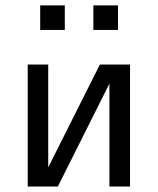

<svg xmlns="http://www.w3.org/2000/svg" viewBox="-20 -680 577 700"><path d="M81.1 0V-444.8H155.8V-69.8L344.2 -444.8H454.1V0H378.9V-375L190.9 0ZM126.5 -570.8V-660.2H216.3V-570.8ZM320.3 -570.8V-660.2H410.2V-570.8Z"/></svg>

Font: CMU Sans Serif
Style: Medium
Weight: 500
Version: Version 0.7.0